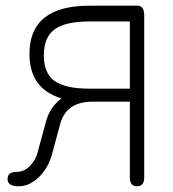

<svg xmlns="http://www.w3.org/2000/svg" viewBox="-20 -651 611 678"><path d="M295.9 -337.9H438.5V-575.2H295.9Q210.9 -575.2 172.9 -547.4Q134.8 -519.5 134.8 -455.6Q134.8 -391.6 173.3 -364.7Q211.9 -337.9 295.9 -337.9ZM197.3 -303.7Q84 -336.9 84 -460.9Q84 -630.9 295.9 -630.9H465.8Q489.3 -630.9 489.3 -595.7V-24.4Q489.3 6.8 463.9 6.8Q438.5 6.8 438.5 -24.4V-292H306.6Q213.9 -292 192.4 -212.9L165 -111.3Q151.4 -58.6 117.7 -25.9Q84 6.8 45.4 6.8Q6.8 6.8 6.8 -18.6Q6.8 -43.9 36.6 -43.9Q66.4 -43.9 85.9 -65.4Q105.5 -86.9 111.3 -107.4L141.6 -218.8Q155.3 -272.5 197.3 -303.7Z"/></svg>

Font: Jura
Style: Book
Weight: 400
Version: Version 2.5